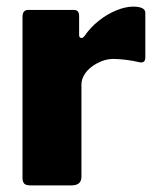

<svg xmlns="http://www.w3.org/2000/svg" viewBox="-20 -560 481 580"><path d="M72 0Q58 0 53 -5.5Q48 -11 48 -23V-509Q48 -530 65 -530H203Q219 -530 219 -512V-454Q219 -447 224.5 -445.5Q230 -444 235 -451Q253 -477 278 -497Q303 -517 331 -528.5Q359 -540 382 -540Q419 -540 419 -521V-387Q419 -368 401 -372Q381 -377 358.5 -379.5Q336 -382 323 -382Q305 -382 288 -375.5Q271 -369 256.5 -358Q242 -347 234 -333Q226 -319 226 -305V-26Q226 0 196 0H72Z"/></svg>

Font: Libre Franklin ExtraBold
Style: Regular
Weight: 800
Designer: Pablo Impallari, Rodrigo Fuenzalida, Nhung Nguyen
Foundry: Impallari Type
Version: Version 3.000